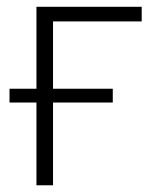

<svg xmlns="http://www.w3.org/2000/svg" viewBox="-20 -551 461 571"><path d="M401.4 -530.8V-487.3H137.7V-287.1H315.4V-246.1H137.7V0H88.4V-246.1H8.3V-287.1H88.4V-530.8Z"/></svg>

Font: Open Sans Light
Style: Regular
Weight: 300
Designer: Monotype Design Team
Foundry: Monotype Imaging Inc.
Version: Version 3.000; ttfautohint (v1.8.4)